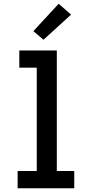

<svg xmlns="http://www.w3.org/2000/svg" viewBox="-20 -1004 490 1024"><path d="M74 0V-92H176V-643H83V-735H283V-92H376V0ZM212 -792 158 -838 293 -984 359 -926Z"/></svg>

Font: Iosevka Etoile Semibold
Style: Regular
Weight: 600
Designer: Belleve Invis
Foundry: Belleve Invis
Version: Version 22.1.2; ttfautohint (v1.8.4)